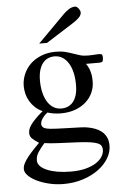

<svg xmlns="http://www.w3.org/2000/svg" viewBox="-60 -723 620 981"><g transform="rotate(-5 250.0 -232.0)"><path d="M481.9 -407.7Q481.9 -405.3 481 -398.7Q480 -392.1 477.5 -388.7Q475.1 -386.7 470.9 -386Q466.8 -385.3 461.9 -384.8Q456.5 -384.3 450.2 -384.8H393.1Q405.8 -367.7 412.6 -345.5Q419.4 -323.2 419.4 -295.4Q419.9 -264.6 408.2 -237.3Q396.5 -210 373.8 -189.2Q351.1 -168.5 318.4 -156.2Q285.6 -144 243.7 -144Q226.6 -144 209.5 -146.5Q192.4 -148.9 175.3 -154.3Q165.5 -147 156.7 -137.2Q147.9 -127.4 143.1 -117.4Q138.2 -107.4 138.4 -97.9Q138.7 -88.4 146 -81.5Q148.9 -78.6 153.1 -76.7Q157.2 -74.7 164.6 -73Q171.9 -71.3 183.6 -70.1Q195.3 -68.8 213.6 -68.1Q231.9 -67.4 258.1 -66.4Q284.2 -65.4 320.3 -64.5Q329.1 -64.5 344 -63.7Q358.9 -63 376.5 -59.8Q394 -56.6 411.6 -50Q429.2 -43.5 443.8 -32Q458.5 -20.5 467.5 -2.4Q476.6 15.6 476.6 41.5Q476.6 75.2 457.5 106.7Q438.5 138.2 404.8 162.8Q371.1 187.5 325.4 202.1Q279.8 216.8 226.1 216.8Q189 216.8 153.6 208.5Q118.2 200.2 90.8 187Q63.5 173.8 46.6 157Q29.8 140.1 29.8 123Q29.8 113.3 33.9 102.1Q38.1 90.8 48.1 76.2Q58.1 61.5 75.4 42Q92.8 22.5 119.1 -3.9Q96.7 -18.1 85 -29.3Q73.2 -40.5 73.2 -57.6Q73.2 -66.4 75.9 -75.9Q78.6 -85.4 86.9 -97.7Q95.2 -109.9 110.6 -126Q126 -142.1 151.4 -163.6Q129.9 -172.9 114 -187.7Q98.1 -202.6 87.4 -220.5Q76.7 -238.3 71.5 -258.5Q66.4 -278.8 66.4 -299.3Q66.4 -330.6 78.6 -359.6Q90.8 -388.7 113.5 -410.9Q136.2 -433.1 169.4 -446.5Q202.6 -460 244.1 -460Q272.9 -460 293.5 -454.6Q314 -449.2 331.3 -443.1Q348.6 -437 366.2 -431.6Q383.8 -426.3 406.7 -426.3Q421.9 -426.3 431.9 -427Q441.9 -427.7 449.2 -428.2Q456.5 -428.7 462.4 -428.7Q468.8 -428.7 475.6 -427.2Q481.9 -425.8 481.9 -407.7ZM333 -282.7Q333 -317.4 326.4 -345.7Q319.8 -374 307.1 -394.3Q294.4 -414.6 276.6 -425.8Q258.8 -437 235.8 -437Q218.3 -437 202.9 -430.4Q187.5 -423.8 176 -409.4Q164.6 -395 158 -373Q151.4 -351.1 151.4 -320.3Q151.4 -287.1 158 -259.3Q164.6 -231.4 177 -211.2Q189.5 -190.9 207.5 -179.7Q225.6 -168.5 249 -168.5Q266.6 -168.5 282 -175Q297.4 -181.6 308.8 -195.6Q320.3 -209.5 326.7 -231Q333 -252.4 333 -282.7ZM440.9 59.6Q440.9 47.9 435.8 39.3Q430.7 30.8 416.7 25.1Q402.8 19.5 378.7 16.1Q354.5 12.7 315.9 10.7Q260.7 8.3 218.3 6.3Q175.8 4.4 146 0Q125 24.4 112.5 43.7Q100.1 63 100.1 85.4Q100.1 101.1 112.3 114Q124.5 127 147 136.5Q169.4 146 200.4 151.4Q231.4 156.7 269 156.7Q313 156.7 345.2 148.2Q377.4 139.6 398.7 125.7Q419.9 111.8 430.4 94.5Q440.9 77.1 440.9 59.6ZM389.2 -649.4Q389.2 -635.3 376.7 -623Q364.3 -610.8 348.6 -600.6L204.1 -508.8H164.1L302.7 -648.4Q315.4 -661.6 331.3 -671.4Q347.2 -681.2 363.3 -681.2Q367.2 -681.2 371.6 -678.2Q376 -675.3 379.9 -670.4Q383.8 -665.5 386.5 -659.9Q389.2 -654.3 389.2 -649.4Z"/></g></svg>

Font: Doulos SIL Compact
Style: Regular
Weight: 400
Designer: Walt Agee, Victor Gaultney, Peter Martin, Debbi Hosken
Foundry: SIL International
Version: Version 4.110; 2011; Maintenance release ; LnSpcTght